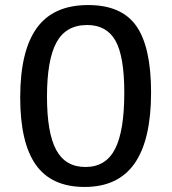

<svg xmlns="http://www.w3.org/2000/svg" viewBox="-20 -730 679 760"><path d="M60 -344Q60 -528 125.5 -619Q191 -710 329 -710Q462 -710 520 -626.5Q578 -543 578 -364Q578 -177 513 -83.5Q448 10 315 10Q184 10 122 -77.5Q60 -165 60 -344ZM472 -363Q472 -507 437 -569Q402 -631 325 -631Q241 -631 203.5 -562Q166 -493 166 -348Q166 -204 202.5 -136.5Q239 -69 318 -69Q399 -69 435.5 -140.5Q472 -212 472 -363Z"/></svg>

Font: Bitter Pro Medium
Style: Regular
Weight: 500
Designer: Sol Matas, and Bitter project Authors
Foundry: Sol Matas
Version: Version 1.010